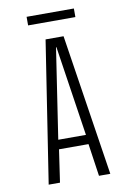

<svg xmlns="http://www.w3.org/2000/svg" viewBox="-91 -880 633 936"><g transform="rotate(-10 225.0 -412.0)"><path d="M377.5 0H321.5L298 -161H152L128.5 0H72.5L180.5 -700H269.5ZM224 -653.5 156.5 -207.5H293.5L226 -653.5ZM108.5 -782V-824.5H342.5V-782Z"/></g></svg>

Font: Trispace Condensed ExtraLight
Style: Regular
Weight: 200
Width: 3
Designer: Tyler Finck
Foundry: Etcetera Type Company
Version: Version 1.210; ttfautohint (v1.8.3)